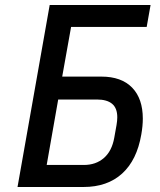

<svg xmlns="http://www.w3.org/2000/svg" viewBox="-20 -745 640 767"><path d="M178.5 -725H581.5L566 -637.5H264L228.5 -439H385Q465 -439 507.8 -395Q550.5 -351 550.5 -271Q550.5 -242 544.5 -208Q527 -105.5 468 -51.8Q409 2 313.5 2H50ZM436.5 -195 445.5 -245.5Q448.5 -263 448.5 -276.5Q448.5 -313 428 -330.2Q407.5 -347.5 367 -347.5H212.5L166.5 -86H315Q363 -86 395 -113.8Q427 -141.5 436.5 -195Z"/></svg>

Font: JuliaMono MediumItalic
Style: Regular
Weight: 500
Italic angle: -9°
Monospace: yes
Designer: cormullion
Foundry: corm
Version: Version 0.049; ttfautohint (v1.8.4)